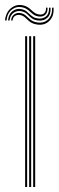

<svg xmlns="http://www.w3.org/2000/svg" viewBox="-38 -744 233 764"><path d="M94 0V-600H102V0ZM62 0V-600H70V0ZM78 0V-600H86V0ZM-18 -662.5Q-15 -694.5 5.4 -711.2Q25.8 -728 52 -723Q64 -720.8 72.1 -715.5Q80.2 -710.2 86.6 -704.1Q93 -698 100 -693Q107 -688 117 -686.5Q131.5 -684.2 138.9 -692Q146.2 -699.8 145 -713.5H151Q152.2 -695.8 142.6 -685.9Q133 -676 115.2 -678.5Q104.5 -680 97.1 -684.9Q89.8 -689.8 83.4 -695.9Q77 -702 69.6 -707.2Q62.2 -712.5 51 -715Q27.8 -720 9.2 -705.9Q-9.2 -691.8 -12 -662.5ZM-6 -662.5Q-4 -687.5 12.4 -699.9Q28.8 -712.2 49.2 -707.2Q59.8 -704.8 66.8 -699.4Q73.8 -694 79.9 -687.9Q86 -681.8 93.8 -676.9Q101.5 -672 113.5 -670.5Q132.5 -668.2 145.4 -679Q158.2 -689.8 157 -713.5H163Q165 -687 150.4 -673.2Q135.8 -659.5 112 -662.5Q99.5 -664.2 91.6 -669.2Q83.8 -674.2 77.9 -680.4Q72 -686.5 65.1 -691.8Q58.2 -697 47.8 -699.2Q29.5 -703 15.8 -692.9Q2 -682.8 0 -662.5ZM6 -662.5Q7.2 -678.5 18.9 -686.9Q30.5 -695.2 46.5 -691.5Q56 -689.2 62.5 -684.1Q69 -679 75 -672.9Q81 -666.8 89 -661.8Q97 -656.8 109.8 -654.8Q137.2 -650.5 154.1 -667.4Q171 -684.2 169 -713.5H175Q177.8 -679.5 157.9 -660.4Q138 -641.2 107.2 -646.8Q94.5 -649 86.2 -654Q78 -659 72 -665Q66 -671 59.9 -676.1Q53.8 -681.2 45.5 -683.5Q33 -687 23 -681.4Q13 -675.8 12 -662.5Z"/></svg>

Font: Big Shoulders Inline Text Thin Thin
Style: Regular
Weight: 250
Version: Version 2.002